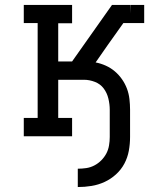

<svg xmlns="http://www.w3.org/2000/svg" viewBox="-20 -550 640 775"><path d="M294 205V131Q311 131 328 128.5Q345 126 360.5 118Q376 110 388.5 97.5Q401 85 409 70Q417 55 420 37.5Q423 20 423 3V-107Q423 -129 417.5 -152Q412 -175 398.5 -193Q385 -211 363 -219.5Q341 -228 319 -228H215V-74H271V0H76V-74H132V-457H76V-530H271V-456H215V-302H271L432 -530H505L506 -496V-530H562V-457H478L414 -367L366 -298Q387 -294 407 -285Q427 -276 443.5 -262Q460 -248 472.5 -230Q485 -212 492.5 -192Q500 -172 502.5 -150Q505 -128 505 -107V3Q505 31 500 58.5Q495 86 482 110.5Q469 135 448 154Q427 173 402 184.5Q377 196 349.5 200.5Q322 205 294 205Z"/></svg>

Font: Iosevka Slab Extended
Style: Regular
Weight: 400
Width: 7
Monospace: yes
Designer: Belleve Invis
Foundry: Belleve Invis
Version: Version 11.1.1; ttfautohint (v1.8.3)